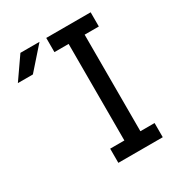

<svg xmlns="http://www.w3.org/2000/svg" viewBox="-170 -842 903 962"><g transform="rotate(-30 281.0 -361.5)"><path d="M236.3 -722.7V-640.6H318.4V-82H236.3V0H493.2V-82H411.1V-640.6H493.2V-722.7ZM86.9 -597.7H0L86.9 -722.7H197.3Z"/></g></svg>

Font: Giphurs
Style: Regular
Weight: 400
Version: Version 2.010